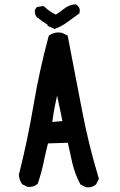

<svg xmlns="http://www.w3.org/2000/svg" viewBox="-20 -834 540 861"><path d="M363.8 4.9 344.2 -4.9 341.3 -6.3 339.8 -8.8Q315.9 -53.2 304.2 -103.5Q293.5 -148.9 284.2 -193.8L195.3 -190.9Q192.9 -182.1 190.9 -173.8Q189 -165.5 187 -157Q185.1 -148.4 183.1 -140.1Q181.2 -131.8 179.2 -123.3Q177.2 -114.7 175.8 -106Q165.5 -58.1 149.9 -12.2L148.9 -9.8L147 -8.3Q138.7 -1 127.9 2Q117.2 4.9 104.5 3.9H102.5L101.1 2.9L81.5 -6.8L79.1 -8.3L77.6 -10.3Q66.9 -27.8 64.5 -47.9V-49.3L64.9 -51.3Q103.5 -204.1 129.9 -359.9Q156.2 -516.6 197.8 -670.4L198.7 -673.8L201.7 -675.8Q224.1 -691.9 255.4 -687.5L256.8 -687L258.3 -686.5L278.8 -676.8L283.2 -674.8L284.2 -669.9Q315.4 -510.7 345.7 -350.6Q375.5 -190.9 422.4 -36.1L423.3 -32.2L421.9 -28.8L412.1 -9.3L411.1 -7.3L409.7 -6.3Q393.1 8.3 367.2 5.9H365.2ZM259.8 -291Q256.3 -310.5 252.4 -328.9Q248.5 -347.2 244.1 -366.2Q243.7 -369.1 242.9 -372.6Q242.2 -376 241.5 -379.4Q240.7 -382.8 240 -386.2Q239.3 -389.6 238.5 -393.1Q237.8 -396.5 237.3 -399.7Q236.8 -402.8 236.3 -406.2Q231.4 -385.3 227.5 -365.2Q219.7 -327.6 214.4 -287.1ZM220.7 -706.1 199.2 -715.8 193.4 -718.3V-723.1Q181.2 -731 169.7 -738.8Q158.2 -746.6 146.5 -755.9L145.5 -756.8L144.5 -757.8Q134.3 -770.5 136.7 -788.6L137.2 -790.5L138.2 -792.5L142.1 -798.3L144.5 -801.8L148.4 -802.7L169.9 -806.6L174.8 -807.1L178.7 -804.2Q202.6 -781.7 230 -768.6Q239.3 -773.9 248 -780.3Q256.8 -786.6 265.6 -793.5Q276.9 -802.7 289.6 -808.1Q302.2 -813.5 316.4 -814.5H320.3L323.2 -812.5Q342.3 -798.8 336.4 -776.9L335.9 -773.4L332.5 -771.5Q307.6 -753.9 282.7 -735.4Q256.8 -715.8 228 -705.6L224.1 -704.1Z"/></svg>

Font: NaikaiFont
Style: Bold
Weight: 700
Version: Version 1.89